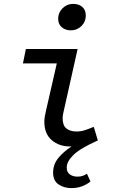

<svg xmlns="http://www.w3.org/2000/svg" viewBox="-20 -741 640 987"><path d="M347 226Q309 226 281 207Q253 188 253 146Q253 104 280 71Q307 38 348 12H341Q284 12 246 -20.5Q208 -53 208 -115Q208 -138 216 -170L272 -415H98L113 -489H379L306 -163Q304 -155 303 -147.5Q302 -140 302 -133Q302 -96 321.5 -80.5Q341 -65 373 -65Q395 -65 415.5 -71.5Q436 -78 462 -89L483 -19Q393 21 358 55Q323 89 323 120Q323 144 339 155.5Q355 167 378 167Q392 167 403.5 163.5Q415 160 427 152L445 192Q427 207 402 216.5Q377 226 347 226ZM344 -585Q317 -585 298 -600.5Q279 -616 279 -645Q279 -676 301.5 -698.5Q324 -721 356 -721Q385 -721 403 -705.5Q421 -690 421 -661Q421 -629 398.5 -607Q376 -585 344 -585Z"/></svg>

Font: Source Code Pro Medium
Style: Italic
Weight: 500
Italic angle: -11°
Monospace: yes
Designer: Paul D. Hunt, Teo Tuominen
Foundry: Adobe Systems Incorporated
Version: Version 1.050;PS 1.000;hotconv 16.6.51;makeotf.lib2.5.65220